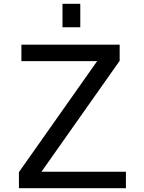

<svg xmlns="http://www.w3.org/2000/svg" viewBox="-20 -994 758 1014"><path d="M80 0ZM645 -87V0H80V-85L493 -671H93V-758H612V-673L199 -87ZM310 -974H404V-850H310Z"/></svg>

Font: Biryani
Style: Regular
Weight: 400
Designer: Dan Reynolds and Mathieu Reguer
Foundry: Dan Reynolds and Mathieu Reguer
Version: Version 1.004; ttfautohint (v1.1) -l 5 -r 5 -G 72 -x 0 -D la